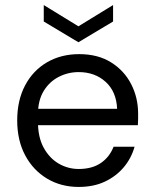

<svg xmlns="http://www.w3.org/2000/svg" viewBox="-20 -727 608 759"><path d="M291 12Q221 12 166 -21Q111 -54 79.5 -113Q48 -172 48 -251Q48 -330 79 -389Q110 -448 165.5 -480.5Q221 -513 293 -513Q367 -513 419 -480.5Q471 -448 498.5 -394.5Q526 -341 526 -278Q526 -268 526 -257Q526 -246 525 -232H111V-297H443Q440 -365 397.5 -403.5Q355 -442 291 -442Q249 -442 212 -423Q175 -404 152.5 -367Q130 -330 130 -274V-246Q130 -184 153 -142.5Q176 -101 212.5 -80Q249 -59 291 -59Q344 -59 378.5 -82.5Q413 -106 429 -147H512Q499 -101 469 -65.5Q439 -30 394.5 -9Q350 12 291 12ZM290 -560 153 -642V-707L290 -623L427 -707V-642Z"/></svg>

Font: DM Sans 17pt
Style: Regular
Weight: 400
Version: Version 4.004;gftools[0.9.30]